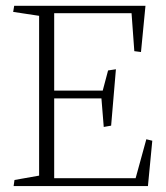

<svg xmlns="http://www.w3.org/2000/svg" viewBox="-20 -627 560 647"><path d="M111.8 -573.7V-35.2L28.8 -20.5L25.9 0H478.5L493.2 -152.8L473.1 -157.7L437 -26.4H162.6V-295.4H321.8L329.6 -199.2L354.5 -203.6L370.6 -393.6L344.2 -389.6L326.2 -321.8H162.6V-582.5H423.3L432.6 -454.6L455.1 -451.7L470.2 -607.4H27.8L24.4 -586.9Z"/></svg>

Font: Neuton ExtraLight
Style: Regular
Weight: 275
Designer: Brian M Zick
Foundry: Brian M Zick
Version: Version 1.560